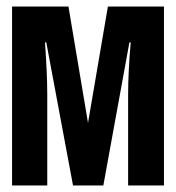

<svg xmlns="http://www.w3.org/2000/svg" viewBox="-20 -569 540 589"><path d="M17 0H125V-278C125 -327 122 -382 118 -439H122L204 0H297L377 -439H381C376 -382 373 -324 373 -278V0H483V-549H311L250 -192L190 -549H17Z"/></svg>

Font: Noto Sans Mono ExtraCondensed ExtraBold
Style: Regular
Weight: 800
Width: 2
Designer: Monotype Design Team
Foundry: Monotype Imaging Inc.
Version: Version 2.014